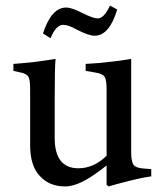

<svg xmlns="http://www.w3.org/2000/svg" viewBox="-20 -656 575 688"><path d="M161 -519 134 -536Q164 -629 217 -629Q237 -629 276 -609Q314 -590 330 -590Q353 -590 374 -636L400 -622Q372 -528 319 -528Q297 -528 253 -551Q225 -567 206 -567Q181 -567 161 -519ZM522 -50V-24Q491 -20 443 -8Q389 6 369 12L362 6V-63Q317 -28 292 -14Q248 12 213 12Q157 12 123 -25Q88 -61 88 -136V-333Q88 -370 82 -381Q75 -392 55 -396L28 -402V-427Q47 -428 104 -434Q129 -437 179 -445Q176 -412 176 -298V-162Q176 -53 261 -53Q316 -53 362 -98V-333Q362 -370 355 -381Q347 -392 322 -396L287 -402V-427Q331 -429 379 -435Q403 -437 450 -445V-113Q450 -76 459 -65Q467 -54 496 -52Z"/></svg>

Font: Shafarik
Style: Regular
Weight: 400
Version: Version 1.001; ttfautohint (v1.8.4.7-5d5b)